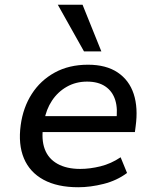

<svg xmlns="http://www.w3.org/2000/svg" viewBox="-20 -778 656 807"><path d="M309 9Q221 9 163 -22.5Q105 -54 80.5 -112.5Q56 -171 67 -252Q77 -326 113.5 -383Q150 -440 210 -473Q270 -506 350 -506Q426 -506 474.5 -473.5Q523 -441 542 -383Q561 -325 550 -246L547 -223H139L149 -290H490L468 -268Q476 -320 464.5 -357Q453 -394 423 -414.5Q393 -435 346 -435Q299 -435 261 -413.5Q223 -392 198.5 -355Q174 -318 166 -271L162 -250Q153 -192 168 -151.5Q183 -111 221.5 -89.5Q260 -68 317 -68Q358 -68 402.5 -79Q447 -90 487 -117L514 -51Q471 -19 415.5 -5Q360 9 309 9ZM333 -562 223 -758H327L406 -562Z"/></svg>

Font: Nunito Sans 7pt Medium
Style: Italic
Weight: 500
Italic angle: -9°
Designer: Vernon Adams
Foundry: Vernon Adams
Version: Version 3.101;gftools[0.9.27]